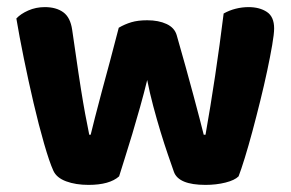

<svg xmlns="http://www.w3.org/2000/svg" viewBox="-20 -511 819 540"><path d="M394 -286Q385 -249 374 -210Q363 -171 352 -134Q341 -97 331 -66Q321 -35 315 -15Q288 9 229 9Q193 9 166 -1Q139 -11 130 -31Q119 -55 104 -107Q89 -159 74.5 -221Q60 -283 47 -347Q34 -411 26 -459Q38 -472 59.5 -481.5Q81 -491 106 -491Q138 -491 158 -476.5Q178 -462 183 -427Q193 -357 200.5 -307Q208 -257 214 -222Q220 -187 224.5 -165.5Q229 -144 231 -132H235Q239 -148 247 -180Q255 -212 266 -252.5Q277 -293 289.5 -339.5Q302 -386 314 -433Q331 -443 349.5 -448.5Q368 -454 394 -454Q426 -454 448.5 -443.5Q471 -433 477 -412Q490 -367 502 -323.5Q514 -280 524 -243Q534 -206 541.5 -177Q549 -148 553 -132H558Q572 -211 585 -297.5Q598 -384 609 -473Q625 -482 643 -486.5Q661 -491 679 -491Q710 -491 730.5 -477.5Q751 -464 751 -431Q751 -416 745.5 -384Q740 -352 731.5 -312Q723 -272 712 -227.5Q701 -183 690 -142Q679 -101 668.5 -67Q658 -33 651 -15Q640 -4 614 2.5Q588 9 558 9Q482 9 469 -28Q462 -48 452 -77Q442 -106 431.5 -140.5Q421 -175 411 -212.5Q401 -250 394 -286Z"/></svg>

Font: Baloo Tammudu 2
Style: Bold
Weight: 700
Designer: Maithili Shingre, Omkar Shende and Ek Type
Foundry: Ek Type
Version: Version 1.640;hotconv 1.0.111;makeotfexe 2.5.65597; ttfautoh